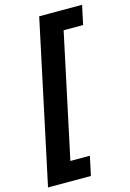

<svg xmlns="http://www.w3.org/2000/svg" viewBox="-148 -778 677 999"><g transform="rotate(-15 190.5 -278.0)"><path d="M212.9 158.2H-18.1L168 -713.9H398.9L377 -610.8H272L129.9 55.2H234.9Z"/></g></svg>

Font: Zoram GWebM
Style: Bold Italic
Weight: 700
Italic angle: -12°
Foundry: Ascender Corporation
Version: Version 1.000